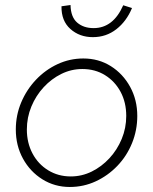

<svg xmlns="http://www.w3.org/2000/svg" viewBox="-20 -735 609 765"><path d="M258 10Q198 10 149 -20.5Q100 -51 71.5 -103Q43 -155 43 -219Q43 -276 64.5 -327Q86 -378 123.5 -417.5Q161 -457 209.5 -479.5Q258 -502 312 -502Q373 -502 421.5 -471.5Q470 -441 498.5 -389Q527 -337 527 -273Q527 -216 506 -164.5Q485 -113 447.5 -74Q410 -35 361.5 -12.5Q313 10 258 10ZM262 -32Q306 -32 345.5 -51.5Q385 -71 416 -104.5Q447 -138 465 -181.5Q483 -225 483 -273Q483 -327 460.5 -369Q438 -411 398.5 -435.5Q359 -460 308 -460Q264 -460 224.5 -440.5Q185 -421 154 -387.5Q123 -354 105 -310.5Q87 -267 87 -219Q87 -166 109.5 -123.5Q132 -81 172 -56.5Q212 -32 262 -32ZM350 -587Q297 -587 260.5 -619.5Q224 -652 225 -710L261 -715Q262 -667 287.5 -645Q313 -623 353 -623Q431 -623 471 -714L506 -703Q484 -650 443.5 -618.5Q403 -587 350 -587Z"/></svg>

Font: Red Hat Display VF
Style: Italic
Weight: 300
Italic angle: -12°
Designer: Pentagram, MCKL
Foundry: Pentagram, MCKL
Version: Version 1.023